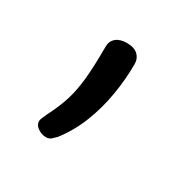

<svg xmlns="http://www.w3.org/2000/svg" viewBox="-81 -166 475 470"><g transform="rotate(30 156.5 69.5)"><path d="M98 219Q86 219 75 211.5Q64 204 64 193Q64 189 66.5 183.5Q69 178 72 171Q89 138 98 109.5Q107 81 110.5 45Q114 9 114 -46Q114 -62 125 -71Q136 -80 155 -80Q176 -80 186.5 -70Q197 -60 197 -44Q197 -2 189.5 43Q182 88 165.5 129.5Q149 171 123 204Q118 209 112.5 214Q107 219 98 219Z"/></g></svg>

Font: Playwrite FR Moderne Light
Style: Regular
Weight: 300
Version: Version 1.002